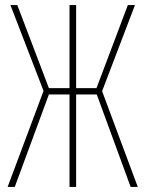

<svg xmlns="http://www.w3.org/2000/svg" viewBox="-20 -734 570 754"><path d="M10 0 151 -377 21 -714H48L172 -388H253V-714H279V-388H359L482 -714H510L381 -376L521 0H493L360 -363H279V0H253V-363H172L38 0Z"/></svg>

Font: Noto Sans Mono Condensed Thin
Style: Regular
Weight: 100
Width: 3
Designer: Monotype Design Team
Foundry: Monotype Imaging Inc.
Version: Version 2.014; ttfautohint (v1.8.4.7-5d5b)